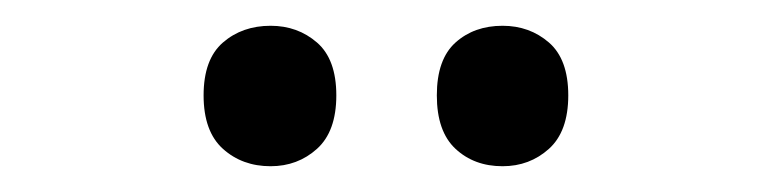

<svg xmlns="http://www.w3.org/2000/svg" viewBox="-20 -753 602 149"><path d="M138 -679Q138 -707 153 -720Q168 -733 190 -733Q211 -733 226 -720Q241 -707 241 -679Q241 -651 226 -637.5Q211 -624 190 -624Q168 -624 153 -637.5Q138 -651 138 -679ZM319 -679Q319 -707 333.5 -720Q348 -733 370 -733Q391 -733 406 -720Q421 -707 421 -679Q421 -651 406 -637.5Q391 -624 370 -624Q348 -624 333.5 -637.5Q319 -651 319 -679Z"/></svg>

Font: Noto Sans Malayalam SemiCondensed Medium
Style: Regular
Weight: 500
Width: 4
Designer: Jelle Bosma - Monotype Design Team
Foundry: Monotype Imaging Inc.
Version: Version 2.104; ttfautohint (v1.8.4.7-5d5b)